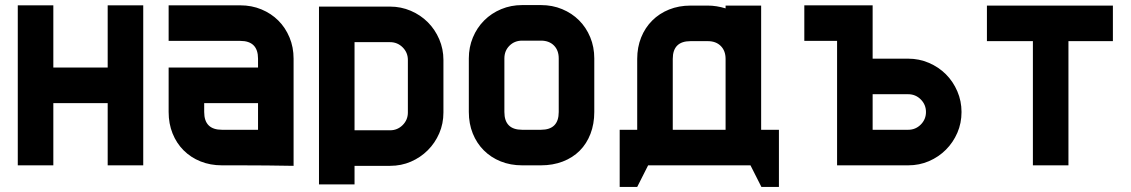

<svg xmlns="http://www.w3.org/2000/svg" viewBox="-20 -651 4452 756"><path d="M50 -630H190V-385H404V-630H544V0H404V-245H190V0H50V-630Z M644 -630H926Q971 -630 1009.5 -614Q1048 -598 1076 -570Q1104 -542 1120 -503.5Q1136 -465 1136 -420V2Q1083 1 1031 0.5Q979 0 926 0H854Q808 0 769.5 -15.5Q731 -31 703 -59Q675 -87 659.5 -125.5Q644 -164 644 -210V-385H996V-420Q996 -490 926 -490H644ZM996 -245H784V-210Q784 -140 854 -140H996Z M1516 -625Q1559 -625 1597.5 -608.5Q1636 -592 1664.5 -563.5Q1693 -535 1709.5 -496.5Q1726 -458 1726 -415V-208Q1726 -164 1709.5 -126Q1693 -88 1664.5 -59.5Q1636 -31 1598 -14.5Q1560 2 1516 2H1376V75H1236V-625ZM1586 -415Q1586 -444 1565.5 -464.5Q1545 -485 1516 -485H1376V-138H1516Q1545 -138 1565.5 -158.5Q1586 -179 1586 -208Z M2320 -210Q2320 -163 2305 -124Q2290 -85 2262.5 -57.5Q2235 -30 2196 -15Q2157 0 2110 0H2036Q1990 0 1951.5 -15.5Q1913 -31 1885 -59Q1857 -87 1841.5 -125.5Q1826 -164 1826 -210V-421Q1826 -465 1842 -503.5Q1858 -542 1886.5 -570.5Q1915 -599 1953.5 -615Q1992 -631 2036 -631H2110Q2155 -631 2193.5 -615Q2232 -599 2260 -571Q2288 -543 2304 -504.5Q2320 -466 2320 -421ZM2180 -210V-421Q2180 -453 2161 -472Q2142 -491 2110 -491H2036Q2006 -491 1986 -471Q1966 -451 1966 -421V-210Q1966 -140 2036 -140H2110Q2180 -140 2180 -210Z M2420 -140H2489V-419Q2489 -465 2504.5 -503.5Q2520 -542 2548 -570Q2576 -598 2614.5 -613.5Q2653 -629 2699 -629H2767Q2801 -629 2837 -618V-629H2977V-140H3047V85H2978L2935 0H2532L2489 85H2420ZM2837 -419Q2837 -451 2818 -470Q2799 -489 2767 -489H2699Q2629 -489 2629 -419V-140H2837Z M3766 -210Q3766 -166 3749.5 -128Q3733 -90 3704.5 -61.5Q3676 -33 3638 -16.5Q3600 0 3556 0H3276V-490H3147V-630H3416V-420H3556Q3599 -420 3637.5 -403.5Q3676 -387 3704.5 -358.5Q3733 -330 3749.5 -291.5Q3766 -253 3766 -210ZM3626 -210Q3626 -239 3605.5 -259.5Q3585 -280 3556 -280H3416V-140H3556Q3585 -140 3605.5 -160.5Q3626 -181 3626 -210Z M4362 -489H4187V0H4047V-489H3866V-629H4362V-489Z"/></svg>

Font: CAT North
Style: Regular
Weight: 400
Designer: Peter Wiegel
Foundry: Peter Wiegel
Version: Version 1.000